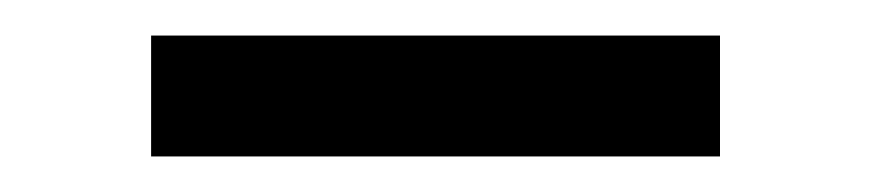

<svg xmlns="http://www.w3.org/2000/svg" viewBox="-20 -364 490 108"><path d="M65 -276H385V-344H65Z"/></svg>

Font: Fixel Variable
Style: Regular
Weight: 100
Width: 3
Designer: AlfaBravo + MacPaw
Foundry: Kyrylo Tkachov, Marchela Mozhyna, Serhii Makarenko, Maria Weinstein, Zakhar Kryvoshyya
Version: Version 1.211